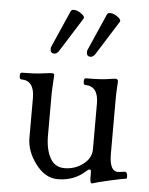

<svg xmlns="http://www.w3.org/2000/svg" viewBox="-51 -726 608 785"><g transform="rotate(5 253.0 -334.0)"><path d="M23.4 0ZM263.2 -652.3 175.8 -513.2Q167 -499 155.8 -499Q139.6 -499 139.6 -517.1Q139.6 -522.9 142.1 -527.8L208 -677.7Q210.9 -684.1 220.2 -684.1Q236.8 -684.1 254.4 -669.9Q264.2 -662.1 264.2 -655.8Q264.2 -654.3 263.2 -652.3ZM412.1 -652.3 324.7 -513.2Q315.9 -499 304.7 -499Q288.6 -499 288.6 -517.1Q288.6 -522.9 291 -527.8L356.9 -677.7Q359.9 -684.1 369.1 -684.1Q385.7 -684.1 403.3 -669.9Q413.1 -662.1 413.1 -655.8Q413.1 -654.3 412.1 -652.3ZM492.7 -15.1Q479 -13.7 426 -1.7Q373 10.3 358.9 15.6Q357.4 16.1 355.5 16.1Q347.7 16.1 347.7 -5.9V-27.8Q347.7 -39.6 342 -39.6Q336.4 -39.6 328.6 -32.2Q282.2 11.2 214.4 11.2Q163.1 11.2 124 -40.5Q85 -92.3 85 -147V-310.5Q85 -382.3 30.8 -382.3Q23.4 -382.3 23.4 -396Q23.4 -409.7 30.8 -409.7Q82 -409.7 113.5 -414.1Q145 -418.5 154.3 -418.5Q164.1 -418.5 163.6 -410.6Q159.7 -350.6 159.7 -336.4V-163.1Q159.7 -106.9 179 -71.5Q198.2 -36.1 238.3 -36.1Q281.2 -36.1 314.5 -61.5Q347.7 -86.9 347.7 -123V-310.5Q347.7 -382.3 293.5 -382.3Q286.1 -382.3 286.1 -396Q286.1 -409.7 293.5 -409.7Q353.5 -409.7 381.6 -414.1Q409.7 -418.5 415.5 -418.5Q426.3 -418.5 425.3 -405.3Q422.4 -362.8 422.4 -337.4V-110.8Q422.4 -35.2 462.4 -40L485.4 -43Q493.7 -43.9 496.1 -29.8Q496.6 -25.9 496.6 -22.5Q496.6 -15.6 492.7 -15.1Z"/></g></svg>

Font: Junicode
Style: Regular
Weight: 400
Designer: Peter S. Baker
Foundry: Briery Creek Software
Version: Version 0.7.2